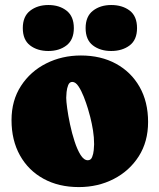

<svg xmlns="http://www.w3.org/2000/svg" viewBox="-20 -739 642 773"><path d="M305.7 -515.6Q386.2 -515.6 447 -482.4Q507.8 -449.2 542 -389.2Q576.2 -329.1 576.2 -248Q576.2 -168.5 538.6 -109.6Q501 -50.8 437.7 -18.3Q374.5 14.2 297.4 14.2Q216.3 14.2 155.3 -19.3Q94.2 -52.7 60.3 -113.5Q26.4 -174.3 26.4 -255.4Q26.4 -334.5 64.5 -393.1Q102.5 -451.7 166 -483.6Q229.5 -515.6 305.7 -515.6ZM333.5 -93.8Q345.7 -93.8 350.8 -106.4Q356 -119.1 357.4 -134.5Q358.9 -149.9 358.9 -158.2Q358.9 -186 354.5 -213.6Q350.1 -241.2 343.3 -268.1Q340.8 -278.8 334 -301.5Q327.1 -324.2 317.4 -349.1Q307.6 -374 295.9 -391.6Q284.2 -409.2 271 -409.2Q259.8 -409.2 254.6 -396.5Q249.5 -383.8 248 -368.4Q246.6 -353 246.6 -345.2Q246.6 -332 250.5 -303Q254.4 -273.9 262 -238.3Q269.5 -202.6 280.3 -169.7Q291 -136.7 304.4 -115.2Q317.9 -93.8 333.5 -93.8ZM174.8 -533.7Q130.4 -533.7 101.1 -556.2Q71.8 -578.6 71.8 -626Q71.8 -672.9 101.3 -695.8Q130.9 -718.8 174.8 -718.8Q219.2 -718.8 248.3 -695.8Q277.3 -672.9 277.3 -626Q277.3 -579.1 248 -556.4Q218.8 -533.7 174.8 -533.7ZM427.7 -533.7Q383.3 -533.7 354 -556.2Q324.7 -578.6 324.7 -626Q324.7 -672.9 354.2 -695.8Q383.8 -718.8 427.7 -718.8Q472.7 -718.8 502.2 -696.3Q531.7 -673.8 531.7 -626Q531.7 -578.6 502 -556.2Q472.2 -533.7 427.7 -533.7Z"/></svg>

Font: Caprasimo
Style: Regular
Weight: 400
Designer: The DocRepair Project, Phaedra Charles, Flavia Zimbardi
Foundry: Google
Version: Version 1.001